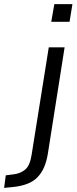

<svg xmlns="http://www.w3.org/2000/svg" viewBox="-124 -720 372 933"><path d="M125 -614 140 -700H228L214 -614ZM-104 193 -96 132 -57 127Q-24 123 -1 103.5Q22 84 30 30L113 -490H190L109 24Q103 63 90.5 92Q78 121 58 141.5Q38 162 8 173.5Q-22 185 -63 189Z"/></svg>

Font: Nunito Sans 10pt Condensed
Style: Italic
Weight: 400
Width: 3
Italic angle: -9°
Designer: Vernon Adams
Foundry: Vernon Adams
Version: Version 3.101;gftools[0.9.27]